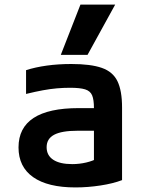

<svg xmlns="http://www.w3.org/2000/svg" viewBox="-20 -810 640 840"><path d="M310 10Q189 10 125 -35Q61 -80 61 -165Q61 -251 127 -294Q193 -337 324 -337H445V-238H319Q250 -238 217 -220.5Q184 -203 184 -166Q184 -130 213 -111Q242 -92 296 -92Q327 -92 357 -99Q387 -106 410 -119L391 -54V-337Q391 -374 383 -393Q375 -412 352.5 -419Q330 -426 287 -426Q258 -426 229 -423.5Q200 -421 167.5 -415Q135 -409 94 -399V-503Q134 -516 184.5 -523Q235 -530 292 -530Q377 -530 425.5 -513Q474 -496 494 -454.5Q514 -413 514 -340V-22Q475 -7 419.5 1.5Q364 10 310 10ZM363 -570H246L332 -790H484Z"/></svg>

Font: M PLUS Code Latin Expanded SemiBold
Style: Regular
Weight: 600
Width: 7
Designer: Coji Morishita
Foundry: UNDERFOREST DESIGN
Version: Version 1.002; ttfautohint (v1.8.3)